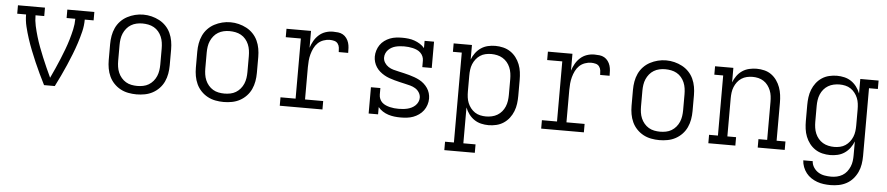

<svg xmlns="http://www.w3.org/2000/svg" viewBox="-43 -823 6086 1317"><g transform="rotate(5 3000.0 -164.0)"><path d="M263 0Q244 -38 226 -75.5Q208 -113 191.5 -151.5Q175 -190 159.5 -229Q144 -268 131 -308Q118 -348 108 -389Q98 -430 98 -472H37V-530H223V-472H163Q163 -435 171 -399Q179 -363 189.5 -327.5Q200 -292 213 -257.5Q226 -223 240 -189Q254 -155 269 -121.5Q284 -88 300 -54Q316 -88 331 -121.5Q346 -155 360 -189Q374 -223 387 -257.5Q400 -292 410.5 -327.5Q421 -363 429 -399Q437 -435 437 -472H377V-530H563V-472H502Q502 -430 492 -389Q482 -348 469 -308Q456 -268 440.5 -229Q425 -190 408.5 -151.5Q392 -113 374 -75.5Q356 -38 337 0Z M900 8Q871 8 842.5 2.5Q814 -3 789 -16.5Q764 -30 744 -51Q724 -72 712 -98Q700 -124 695 -152.5Q690 -181 690 -210V-320Q690 -349 695 -377.5Q700 -406 712 -432Q724 -458 744 -479Q764 -500 789.5 -513.5Q815 -527 843 -534Q871 -541 900 -541Q929 -541 957 -534Q985 -527 1010.5 -513.5Q1036 -500 1056 -479Q1076 -458 1088 -432Q1100 -406 1105 -377.5Q1110 -349 1110 -320V-210Q1110 -181 1105 -152.5Q1100 -124 1088 -98Q1076 -72 1056 -51Q1036 -30 1011 -16.5Q986 -3 957.5 2.5Q929 8 900 8ZM900 -50Q920 -50 940.5 -54Q961 -58 978.5 -68.5Q996 -79 1009.5 -95Q1023 -111 1031 -130Q1039 -149 1042 -169.5Q1045 -190 1045 -210V-320Q1045 -341 1042 -361.5Q1039 -382 1031 -401Q1023 -420 1009.5 -436Q996 -452 978 -462Q960 -472 939.5 -476Q919 -480 898 -480Q878 -480 858 -475.5Q838 -471 820.5 -460.5Q803 -450 790 -434Q777 -418 769 -399.5Q761 -381 758 -360.5Q755 -340 755 -320V-210Q755 -190 758 -169.5Q761 -149 769 -130Q777 -111 790.5 -95Q804 -79 821.5 -68.5Q839 -58 859.5 -54Q880 -50 900 -50Z M1500 8Q1471 8 1442.5 2.5Q1414 -3 1389 -16.5Q1364 -30 1344 -51Q1324 -72 1312 -98Q1300 -124 1295 -152.5Q1290 -181 1290 -210V-320Q1290 -349 1295 -377.5Q1300 -406 1312 -432Q1324 -458 1344 -479Q1364 -500 1389.5 -513.5Q1415 -527 1443 -534Q1471 -541 1500 -541Q1529 -541 1557 -534Q1585 -527 1610.5 -513.5Q1636 -500 1656 -479Q1676 -458 1688 -432Q1700 -406 1705 -377.5Q1710 -349 1710 -320V-210Q1710 -181 1705 -152.5Q1700 -124 1688 -98Q1676 -72 1656 -51Q1636 -30 1611 -16.5Q1586 -3 1557.5 2.5Q1529 8 1500 8ZM1500 -50Q1520 -50 1540.5 -54Q1561 -58 1578.5 -68.5Q1596 -79 1609.5 -95Q1623 -111 1631 -130Q1639 -149 1642 -169.5Q1645 -190 1645 -210V-320Q1645 -341 1642 -361.5Q1639 -382 1631 -401Q1623 -420 1609.5 -436Q1596 -452 1578 -462Q1560 -472 1539.5 -476Q1519 -480 1498 -480Q1478 -480 1458 -475.5Q1438 -471 1420.5 -460.5Q1403 -450 1390 -434Q1377 -418 1369 -399.5Q1361 -381 1358 -360.5Q1355 -340 1355 -320V-210Q1355 -190 1358 -169.5Q1361 -149 1369 -130Q1377 -111 1390.5 -95Q1404 -79 1421.5 -68.5Q1439 -58 1459.5 -54Q1480 -50 1500 -50Z M1886 0V-58H1990V-472H1886V-530H2055V-414Q2063 -439 2076 -462Q2089 -485 2109 -503Q2129 -521 2154 -529.5Q2179 -538 2206 -538Q2223 -538 2241 -536Q2259 -534 2274 -525.5Q2289 -517 2299.5 -502.5Q2310 -488 2315 -471.5Q2320 -455 2321 -437.5Q2322 -420 2322 -402H2257Q2257 -417 2255 -432.5Q2253 -448 2244 -460Q2235 -472 2219.5 -476Q2204 -480 2189 -480Q2167 -480 2145 -472Q2123 -464 2107 -448.5Q2091 -433 2081 -412.5Q2071 -392 2065 -370Q2059 -348 2057 -325.5Q2055 -303 2055 -281V-58H2180V0Z M2718 8Q2696 8 2675 5.5Q2654 3 2633.5 -3.5Q2613 -10 2594.5 -22Q2576 -34 2563 -50V0H2498V-181H2563V-136Q2563 -121 2569 -106.5Q2575 -92 2586 -82Q2597 -72 2611 -66Q2625 -60 2639.5 -56.5Q2654 -53 2669 -51.5Q2684 -50 2699 -50Q2699 -50 2699.5 -50Q2700 -50 2700 -50Q2715 -50 2730.5 -51.5Q2746 -53 2760.5 -56.5Q2775 -60 2789 -67Q2803 -74 2814 -84.5Q2825 -95 2831.5 -109Q2838 -123 2838 -138Q2838 -157 2827.5 -174Q2817 -191 2800.5 -201Q2784 -211 2765.5 -216Q2747 -221 2728.5 -225Q2710 -229 2691.5 -233.5Q2673 -238 2654.5 -243Q2636 -248 2618 -254.5Q2600 -261 2583.5 -270.5Q2567 -280 2552.5 -292.5Q2538 -305 2527.5 -321Q2517 -337 2511.5 -355.5Q2506 -374 2506 -393Q2506 -414 2512.5 -435Q2519 -456 2531 -473.5Q2543 -491 2560.5 -504Q2578 -517 2598.5 -525Q2619 -533 2640.5 -535.5Q2662 -538 2683 -538Q2704 -538 2725.5 -535.5Q2747 -533 2767 -526Q2787 -519 2805.5 -507.5Q2824 -496 2837 -480V-530H2902V-349H2837V-394Q2837 -409 2831 -423Q2825 -437 2814 -447.5Q2803 -458 2789.5 -464Q2776 -470 2761 -473.5Q2746 -477 2731 -478.5Q2716 -480 2701 -480Q2687 -480 2672 -478.5Q2657 -477 2643 -473.5Q2629 -470 2616 -463Q2603 -456 2592.5 -445.5Q2582 -435 2576 -421Q2570 -407 2570 -392Q2570 -373 2580.5 -356.5Q2591 -340 2607 -329.5Q2623 -319 2641.5 -314Q2660 -309 2678.5 -305Q2697 -301 2716 -296.5Q2735 -292 2753 -287Q2771 -282 2789 -275.5Q2807 -269 2824 -260Q2841 -251 2855.5 -238Q2870 -225 2880.5 -209.5Q2891 -194 2896.5 -175.5Q2902 -157 2902 -138Q2902 -116 2895 -94.5Q2888 -73 2875 -55.5Q2862 -38 2843.5 -25Q2825 -12 2804.5 -4.5Q2784 3 2762 5.5Q2740 8 2718 8Z M3037 205V147H3098V-472H3037V-530H3163V-430Q3172 -454 3188 -475.5Q3204 -497 3225.5 -511.5Q3247 -526 3272.5 -532Q3298 -538 3324 -538Q3351 -538 3378 -531.5Q3405 -525 3427.5 -510Q3450 -495 3466.5 -473.5Q3483 -452 3493 -426.5Q3503 -401 3506.5 -374Q3510 -347 3510 -320V-210Q3510 -183 3506.5 -156Q3503 -129 3493 -103.5Q3483 -78 3466.5 -56.5Q3450 -35 3427.5 -20Q3405 -5 3378 1.5Q3351 8 3324 8Q3298 8 3272.5 2Q3247 -4 3225.5 -18.5Q3204 -33 3188 -54.5Q3172 -76 3163 -100V147H3247V205ZM3301 -50Q3321 -50 3341.5 -54.5Q3362 -59 3379.5 -69.5Q3397 -80 3410 -95.5Q3423 -111 3431 -130Q3439 -149 3442 -169.5Q3445 -190 3445 -210V-320Q3445 -340 3442 -360.5Q3439 -381 3431 -400Q3423 -419 3410 -434.5Q3397 -450 3379.5 -460.5Q3362 -471 3341.5 -475.5Q3321 -480 3301 -480Q3281 -480 3261 -475.5Q3241 -471 3224.5 -460Q3208 -449 3195.5 -433Q3183 -417 3175.5 -398.5Q3168 -380 3165.5 -360Q3163 -340 3163 -320V-210Q3163 -190 3165.5 -170Q3168 -150 3175.5 -131.5Q3183 -113 3195.5 -97Q3208 -81 3224.5 -70Q3241 -59 3261 -54.5Q3281 -50 3301 -50Z M3686 0V-58H3790V-472H3686V-530H3855V-414Q3863 -439 3876 -462Q3889 -485 3909 -503Q3929 -521 3954 -529.5Q3979 -538 4006 -538Q4023 -538 4041 -536Q4059 -534 4074 -525.5Q4089 -517 4099.5 -502.5Q4110 -488 4115 -471.5Q4120 -455 4121 -437.5Q4122 -420 4122 -402H4057Q4057 -417 4055 -432.5Q4053 -448 4044 -460Q4035 -472 4019.5 -476Q4004 -480 3989 -480Q3967 -480 3945 -472Q3923 -464 3907 -448.5Q3891 -433 3881 -412.5Q3871 -392 3865 -370Q3859 -348 3857 -325.5Q3855 -303 3855 -281V-58H3980V0Z M4500 8Q4471 8 4442.5 2.5Q4414 -3 4389 -16.5Q4364 -30 4344 -51Q4324 -72 4312 -98Q4300 -124 4295 -152.5Q4290 -181 4290 -210V-320Q4290 -349 4295 -377.5Q4300 -406 4312 -432Q4324 -458 4344 -479Q4364 -500 4389.5 -513.5Q4415 -527 4443 -534Q4471 -541 4500 -541Q4529 -541 4557 -534Q4585 -527 4610.5 -513.5Q4636 -500 4656 -479Q4676 -458 4688 -432Q4700 -406 4705 -377.5Q4710 -349 4710 -320V-210Q4710 -181 4705 -152.5Q4700 -124 4688 -98Q4676 -72 4656 -51Q4636 -30 4611 -16.5Q4586 -3 4557.5 2.5Q4529 8 4500 8ZM4500 -50Q4520 -50 4540.5 -54Q4561 -58 4578.5 -68.5Q4596 -79 4609.5 -95Q4623 -111 4631 -130Q4639 -149 4642 -169.5Q4645 -190 4645 -210V-320Q4645 -341 4642 -361.5Q4639 -382 4631 -401Q4623 -420 4609.5 -436Q4596 -452 4578 -462Q4560 -472 4539.5 -476Q4519 -480 4498 -480Q4478 -480 4458 -475.5Q4438 -471 4420.5 -460.5Q4403 -450 4390 -434Q4377 -418 4369 -399.5Q4361 -381 4358 -360.5Q4355 -340 4355 -320V-210Q4355 -190 4358 -169.5Q4361 -149 4369 -130Q4377 -111 4390.5 -95Q4404 -79 4421.5 -68.5Q4439 -58 4459.5 -54Q4480 -50 4500 -50Z M4837 0V-58H4898V-472H4837V-530H4963V-430Q4972 -454 4987.5 -475.5Q5003 -497 5024.5 -511.5Q5046 -526 5072 -532Q5098 -538 5123 -538Q5150 -538 5176.5 -531.5Q5203 -525 5224.5 -509.5Q5246 -494 5261.5 -472Q5277 -450 5286 -425Q5295 -400 5298.5 -373.5Q5302 -347 5302 -320V-58H5363V0H5177V-58H5237V-320Q5237 -340 5234.5 -360Q5232 -380 5224.5 -398.5Q5217 -417 5205 -433Q5193 -449 5176 -460Q5159 -471 5139.5 -475.5Q5120 -480 5100 -480Q5080 -480 5060.5 -475.5Q5041 -471 5024 -460Q5007 -449 4995 -433Q4983 -417 4975.5 -398.5Q4968 -380 4965.5 -360Q4963 -340 4963 -320V-58H5023V0Z M5696 213Q5673 213 5649.5 210Q5626 207 5604 199Q5582 191 5562.5 178Q5543 165 5528.5 146.5Q5514 128 5505.5 105.5Q5497 83 5496 60H5561Q5562 83 5575 103Q5588 123 5607.5 135Q5627 147 5650 151Q5673 155 5696 155Q5716 155 5736 150.5Q5756 146 5773.5 135.5Q5791 125 5803.5 109Q5816 93 5824 74Q5832 55 5834.5 35Q5837 15 5837 -5V-100Q5828 -76 5812 -54.5Q5796 -33 5774.5 -18.5Q5753 -4 5727.5 2Q5702 8 5676 8Q5649 8 5622 1.5Q5595 -5 5572.5 -20Q5550 -35 5533.5 -56.5Q5517 -78 5507 -103.5Q5497 -129 5493.5 -156Q5490 -183 5490 -210V-320Q5490 -347 5493.5 -374Q5497 -401 5507 -426.5Q5517 -452 5533.5 -473.5Q5550 -495 5572.5 -510Q5595 -525 5622 -531.5Q5649 -538 5676 -538Q5702 -538 5727.5 -532Q5753 -526 5774.5 -511.5Q5796 -497 5812 -475.5Q5828 -454 5837 -430V-530H5963V-472H5902V-5Q5902 23 5897.5 51.5Q5893 80 5881 106Q5869 132 5850 153.5Q5831 175 5806 188.5Q5781 202 5753 207.5Q5725 213 5696 213ZM5699 -50Q5719 -50 5739 -54.5Q5759 -59 5775.5 -70Q5792 -81 5804.5 -97Q5817 -113 5824.5 -131.5Q5832 -150 5834.5 -170Q5837 -190 5837 -210V-320Q5837 -340 5834.5 -360Q5832 -380 5824.5 -398.5Q5817 -417 5804.5 -433Q5792 -449 5775.5 -460Q5759 -471 5739 -475.5Q5719 -480 5699 -480Q5679 -480 5658.5 -475.5Q5638 -471 5620.5 -460.5Q5603 -450 5590 -434.5Q5577 -419 5569 -400Q5561 -381 5558 -360.5Q5555 -340 5555 -320V-210Q5555 -190 5558 -169.5Q5561 -149 5569 -130Q5577 -111 5590 -95.5Q5603 -80 5620.5 -69.5Q5638 -59 5658.5 -54.5Q5679 -50 5699 -50Z"/></g></svg>

Font: Iosevka Curly Slab LtEx
Style: Regular
Weight: 300
Width: 7
Monospace: yes
Designer: Belleve Invis
Foundry: Belleve Invis
Version: Version 11.1.0; ttfautohint (v1.8.3)